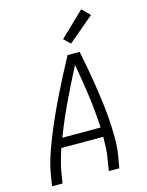

<svg xmlns="http://www.w3.org/2000/svg" viewBox="-141 -1064 882 1150"><g transform="rotate(-15 300.0 -489.5)"><path d="M35 0 47 -74Q57 -131 76 -187.5Q95 -244 117.5 -299.5Q140 -355 165 -410Q190 -465 216.5 -519Q243 -573 271 -627Q299 -681 328 -735H403Q414 -681 424 -627Q434 -573 442.5 -519Q451 -465 458 -410Q465 -355 469 -299Q473 -243 473.5 -186.5Q474 -130 465 -74L452 0H387L399 -74Q405 -107 406.5 -140.5Q408 -174 408 -207H148Q137 -174 127.5 -140.5Q118 -107 112 -74L100 0ZM170 -265H407Q402 -367 388 -467.5Q374 -568 356 -667Q305 -568 257 -468Q209 -368 170 -265ZM366 -796 327 -834 478 -979 526 -931Z"/></g></svg>

Font: Iosevka Curly LtExObl
Style: Regular
Weight: 300
Width: 7
Italic angle: -9°
Monospace: yes
Designer: Belleve Invis
Foundry: Belleve Invis
Version: Version 11.1.0; ttfautohint (v1.8.3)